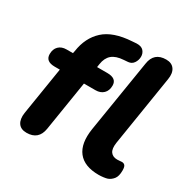

<svg xmlns="http://www.w3.org/2000/svg" viewBox="-161 -872 1037 1041"><g transform="rotate(30 358.0 -351.5)"><path d="M132 9Q96 9 80 -14.5Q64 -38 70 -79L118 -378H86Q28 -378 28 -424Q28 -455 46 -473Q64 -491 95 -491H135L138 -506Q151 -595 208.5 -647.5Q266 -700 381 -707L408 -709Q438 -710 451.5 -694.5Q465 -679 464.5 -657.5Q464 -636 452 -618.5Q440 -601 418 -599L392 -597Q344 -594 319.5 -573Q295 -552 289 -511L286 -491H350Q409 -491 409 -446Q409 -414 390.5 -396Q372 -378 341 -378H269L219 -66Q207 9 132 9ZM585 11Q495 11 455.5 -39.5Q416 -90 431 -186L504 -638Q515 -714 591 -714Q626 -714 642.5 -690.5Q659 -667 652 -626L582 -188Q576 -148 589.5 -129.5Q603 -111 631 -111Q641 -111 647.5 -112Q654 -113 660 -113Q672 -113 679 -105Q686 -97 686 -74Q686 -38 672 -20.5Q658 -3 639 4Q630 7 614.5 9Q599 11 585 11Z"/></g></svg>

Font: Nunito ExtraBold
Style: Italic
Weight: 800
Italic angle: -9°
Designer: Vernon Adams
Foundry: Vernon Adams
Version: Version 3.601; ttfautohint (v1.8.2.53-6de2)